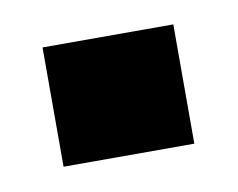

<svg xmlns="http://www.w3.org/2000/svg" viewBox="-33 -393 265 214"><g transform="rotate(-10 99.0 -286.5)"><path d="M25 -219V-354H173V-219Z"/></g></svg>

Font: Kanit
Style: Bold
Weight: 700
Designer: Katatrad Team
Foundry: CadsonDemak
Version: Version 2.000; ttfautohint (v1.8.3)